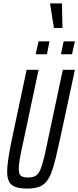

<svg xmlns="http://www.w3.org/2000/svg" viewBox="-20 -1097 459 1125"><path d="M138 8Q97 8 71 -1.5Q45 -11 33.5 -32.5Q22 -54 22 -89Q22 -125 30 -176Q38 -227 53 -297L136 -688H206L115 -259Q102 -202 96 -166Q90 -130 90 -107Q90 -87 95.5 -76.5Q101 -66 113 -61.5Q125 -57 144 -57Q169 -57 185 -65Q201 -73 212 -94Q223 -115 233.5 -155Q244 -195 257 -259L348 -688H419L335 -297Q319 -224 306.5 -171Q294 -118 280.5 -83.5Q267 -49 248.5 -29Q230 -9 203.5 -0.5Q177 8 138 8ZM337 -779 353 -855H419L402 -779ZM189 -779 206 -855H270L255 -779ZM296 -933 274 -1072V-1077H343L346 -938V-933Z"/></svg>

Font: Saira UltraCondensed Medium
Style: Italic
Weight: 500
Width: 1
Italic angle: -12°
Designer: Hector Gatti with collaboration of the Omnibus-Type team
Foundry: Omnibus-Type
Version: Version 1.101